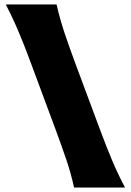

<svg xmlns="http://www.w3.org/2000/svg" viewBox="-20 -838 584 858"><path d="M311 0Q296.9 -64 276.6 -123.8Q256.3 -183.6 227.5 -261.7L122.6 -543.9Q102.1 -599.6 84 -645Q65.9 -690.4 47.4 -732.2Q28.8 -773.9 5.9 -817.9H232.9Q248 -751.5 268.8 -689.5Q289.6 -627.4 319.8 -546.4L425.8 -261.7Q455.1 -183.6 480 -123.8Q504.9 -64 538.6 0Z"/></svg>

Font: Pinar DS4-ExtraBold
Style: Regular
Weight: 800
Designer: Amin Abedi
Version: Version 2.000